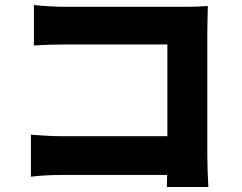

<svg xmlns="http://www.w3.org/2000/svg" viewBox="-20 -729 961 764"><path d="M644 15 645 -33H232Q163 -33 103 -26V-193Q177 -187 227 -187H646V-552H239Q173 -552 115 -548V-709Q180 -702 239 -702H718Q765 -702 807 -705Q807 -694 806 -664Q805 -625 805 -608V-359V-110Q805 -61 809 15Z"/></svg>

Font: GenSekiGothic TW H
Style: Regular
Weight: 900
Version: Version 1.501;PS 1;hotconv 16.6.51;makeotf.lib2.5.65220